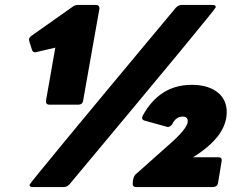

<svg xmlns="http://www.w3.org/2000/svg" viewBox="-20 -754 988 774"><path d="M237 0H112Q99 0 99 -9Q99 -16 688 -722Q699 -734 712 -734H837Q850 -734 850 -725Q850 -717 261 -12Q251 0 237 0ZM297 -332H179Q165 -332 165 -346L203 -562L122 -543Q112 -543 109 -553Q97 -588 97 -595Q97 -602 106 -609L273 -727Q282 -734 294 -734H367Q381 -734 381 -720L315 -348Q313 -333 297 -332ZM840 0H528Q515 0 515 -12Q515 -42 529 -53L656 -166Q737 -236 737 -265Q737 -284 716 -284Q689 -284 674 -253Q666 -242 656 -242L562 -268Q553 -271 553 -278Q553 -282 555 -287Q623 -412 753 -412Q826 -412 865 -375Q894 -346 894 -302Q894 -204 758 -120H861Q874 -120 874 -108L859 -16Q856 -1 840 0Z"/></svg>

Font: YamahaIndonesia935. App Black
Style: Italic
Weight: 900
Italic angle: -10°
Designer: Dalton Maag Ltd
Foundry: Dalton Maag Ltd
Version: Version 1.002; January 01, 2024; Regular/Italic